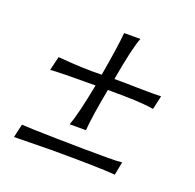

<svg xmlns="http://www.w3.org/2000/svg" viewBox="-89 -545 655 644"><g transform="rotate(20 238.0 -223.5)"><path d="M220 -254Q87 -254 59 -251L71 -301Q162 -293 227 -295Q245 -397 250 -452H308Q293 -416 272 -296Q323 -296 347 -295Q365 -295 389 -294.5Q413 -294 439 -295L428 -246Q397 -251 360 -252.5Q323 -254 264 -254Q245 -154 241 -102H183Q199 -145 220 -254ZM153 0 22 2 33 -46Q57 -44 158.5 -42Q260 -40 341 -40Q374 -40 392 -42L383 5Q322 0 153 0Z"/></g></svg>

Font: Charmonman
Style: Regular
Weight: 400
Designer: Ekaluck Peanpanawate
Foundry: Cadson Demak Co.,Ltd.
Version: Version 1.000; ttfautohint (v1.6)